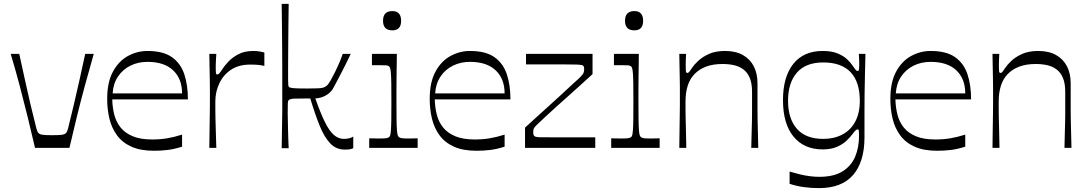

<svg xmlns="http://www.w3.org/2000/svg" viewBox="-20 -760 5604 987"><path d="M160 0Q141 -82 122 -159.5Q103 -237 82 -316.5Q61 -396 35 -483H79Q95 -410 109 -346Q123 -282 137 -222Q151 -162 167 -100Q171 -84 177.5 -76.5Q184 -69 200 -67Q216 -65 248 -65Q281 -65 297 -67Q313 -69 319.5 -76.5Q326 -84 330 -100Q345 -162 359.5 -222Q374 -282 388 -346Q402 -410 418 -483H462Q437 -396 415.5 -316.5Q394 -237 375 -159.5Q356 -82 337 0Z M772 15Q702 15 655.5 -6Q609 -27 581.5 -64.5Q554 -102 542.5 -150Q531 -198 531 -252Q531 -337 560.5 -391.5Q590 -446 637.5 -472Q685 -498 738 -498Q819 -498 864 -466Q909 -434 927.5 -378Q946 -322 946 -249H557Q558 -208 567.5 -170.5Q577 -133 600 -104.5Q623 -76 662.5 -59.5Q702 -43 762 -43Q803 -43 839 -49Q875 -55 916 -68V-6Q875 7 841 11Q807 15 772 15ZM916 -280Q916 -355 870 -398.5Q824 -442 738 -442Q690 -442 650.5 -422.5Q611 -403 586.5 -366.5Q562 -330 559 -280Z M1056 0Q1057 -68 1057.5 -109.5Q1058 -151 1058.5 -177Q1059 -203 1059 -222.5Q1059 -242 1059 -266Q1059 -289 1059 -308Q1059 -327 1058.5 -349Q1058 -371 1057.5 -402Q1057 -433 1056 -483H1092Q1091 -466 1090 -449Q1089 -432 1089 -421Q1089 -393 1090 -385Q1091 -377 1097 -377Q1102 -377 1107.5 -383Q1113 -389 1124 -406Q1133 -420 1152.5 -441.5Q1172 -463 1204 -480.5Q1236 -498 1283 -498Q1299 -498 1314 -495.5Q1329 -493 1339 -490V-421Q1327 -424 1311.5 -426Q1296 -428 1267 -428Q1207 -428 1167.5 -401.5Q1128 -375 1107.5 -331.5Q1087 -288 1087 -239Q1087 -215 1087 -197.5Q1087 -180 1087.5 -157.5Q1088 -135 1089 -98.5Q1090 -62 1092 0Z M1428 2Q1429 -55 1429.5 -91.5Q1430 -128 1430.5 -151Q1431 -174 1431 -190.5Q1431 -207 1431 -222Q1431 -237 1431 -258Q1431 -279 1431 -316Q1431 -353 1431 -402.5Q1431 -452 1430.5 -508.5Q1430 -565 1429.5 -624Q1429 -683 1428 -740H1464Q1463 -682 1462.5 -620Q1462 -558 1461.5 -501Q1461 -444 1461 -403Q1461 -362 1461 -349Q1461 -330 1462 -323Q1463 -316 1465 -313Q1471 -308 1492 -306.5Q1513 -305 1559 -305Q1597 -305 1616 -306Q1635 -307 1643 -310Q1651 -313 1658 -318Q1668 -326 1679.5 -346.5Q1691 -367 1703 -391Q1714 -414 1719 -425.5Q1724 -437 1729 -448.5Q1734 -460 1742 -483H1783Q1756 -426 1737.5 -391Q1719 -356 1708.5 -335.5Q1698 -315 1692 -305Q1686 -295 1681 -290Q1673 -281 1661 -273Q1649 -265 1634 -260Q1619 -255 1601 -254Q1627 -180 1649.5 -134Q1672 -88 1695.5 -67Q1719 -46 1748 -46Q1762 -46 1774.5 -49Q1787 -52 1796 -58V2Q1792 4 1784.5 6Q1777 8 1769 8.5Q1761 9 1752 9Q1708 9 1677.5 -23Q1647 -55 1623 -114.5Q1599 -174 1575 -254Q1516 -254 1493 -253Q1470 -252 1464 -245Q1460 -241 1459.5 -228.5Q1459 -216 1459 -176Q1459 -172 1459.5 -151Q1460 -130 1460.5 -102Q1461 -74 1462 -46Q1463 -18 1464 2Z M1878 0V-49Q1893 -49 1905 -48.5Q1917 -48 1927 -48Q1955 -48 1965 -49.5Q1975 -51 1980 -55Q1984 -58 1986 -65Q1988 -72 1989.5 -90Q1991 -108 1991.5 -143Q1992 -178 1992 -238Q1992 -296 1991.5 -331Q1991 -366 1989.5 -383.5Q1988 -401 1986 -408Q1984 -415 1980 -419Q1975 -423 1966 -424Q1957 -425 1932 -425Q1923 -425 1913.5 -425Q1904 -425 1892 -425V-483H2020Q2020 -466 2019.5 -434Q2019 -402 2018.5 -365.5Q2018 -329 2018 -297Q2018 -265 2018 -246Q2018 -184 2018.5 -147Q2019 -110 2020.5 -91Q2022 -72 2024.5 -65Q2027 -58 2031 -55Q2036 -51 2045.5 -49.5Q2055 -48 2084 -48Q2094 -48 2104.5 -48.5Q2115 -49 2127 -49V0ZM1997 -604Q1949 -604 1949 -653Q1949 -703 1997 -703Q2042 -703 2042 -653Q2042 -604 1997 -604Z M2430 15Q2360 15 2313.5 -6Q2267 -27 2239.5 -64.5Q2212 -102 2200.5 -150Q2189 -198 2189 -252Q2189 -337 2218.5 -391.5Q2248 -446 2295.5 -472Q2343 -498 2396 -498Q2477 -498 2522 -466Q2567 -434 2585.5 -378Q2604 -322 2604 -249H2215Q2216 -208 2225.5 -170.5Q2235 -133 2258 -104.5Q2281 -76 2320.5 -59.5Q2360 -43 2420 -43Q2461 -43 2497 -49Q2533 -55 2574 -68V-6Q2533 7 2499 11Q2465 15 2430 15ZM2574 -280Q2574 -355 2528 -398.5Q2482 -442 2396 -442Q2348 -442 2308.5 -422.5Q2269 -403 2244.5 -366.5Q2220 -330 2217 -280Z M2679 0V-104Q2701 -124 2731 -151.5Q2761 -179 2795 -209.5Q2829 -240 2860.5 -269Q2892 -298 2916.5 -321Q2941 -344 2954 -355Q2972 -372 2977.5 -381Q2983 -390 2983 -406Q2983 -417 2978 -422Q2973 -427 2949.5 -428Q2926 -429 2873 -429Q2844 -429 2820.5 -429Q2797 -429 2765.5 -429Q2734 -429 2684 -429V-483H3026V-379Q3005 -360 2974.5 -332Q2944 -304 2909.5 -273.5Q2875 -243 2843 -214Q2811 -185 2786 -162Q2761 -139 2750 -128Q2730 -110 2725.5 -102Q2721 -94 2721 -80Q2721 -67 2726.5 -61Q2732 -55 2756 -54.5Q2780 -54 2836 -54Q2864 -54 2891.5 -54Q2919 -54 2954.5 -54Q2990 -54 3040 -54V0Z M3122 0V-49Q3137 -49 3149 -48.5Q3161 -48 3171 -48Q3199 -48 3209 -49.5Q3219 -51 3224 -55Q3228 -58 3230 -65Q3232 -72 3233.5 -90Q3235 -108 3235.5 -143Q3236 -178 3236 -238Q3236 -296 3235.5 -331Q3235 -366 3233.5 -383.5Q3232 -401 3230 -408Q3228 -415 3224 -419Q3219 -423 3210 -424Q3201 -425 3176 -425Q3167 -425 3157.5 -425Q3148 -425 3136 -425V-483H3264Q3264 -466 3263.5 -434Q3263 -402 3262.5 -365.5Q3262 -329 3262 -297Q3262 -265 3262 -246Q3262 -184 3262.5 -147Q3263 -110 3264.5 -91Q3266 -72 3268.5 -65Q3271 -58 3275 -55Q3280 -51 3289.5 -49.5Q3299 -48 3328 -48Q3338 -48 3348.5 -48.5Q3359 -49 3371 -49V0ZM3241 -604Q3193 -604 3193 -653Q3193 -703 3241 -703Q3286 -703 3286 -653Q3286 -604 3241 -604Z M3472 0Q3473 -68 3473.5 -109.5Q3474 -151 3474.5 -177Q3475 -203 3475 -222.5Q3475 -242 3475 -266Q3475 -290 3475 -309Q3475 -328 3474.5 -349.5Q3474 -371 3473.5 -402.5Q3473 -434 3472 -483H3507Q3506 -466 3505.5 -453Q3505 -440 3505 -430Q3505 -402 3506 -393.5Q3507 -385 3513 -385Q3518 -385 3522.5 -390Q3527 -395 3538 -412Q3548 -427 3569 -447Q3590 -467 3624 -482.5Q3658 -498 3707 -498Q3762 -498 3799 -477Q3836 -456 3855 -419Q3874 -382 3874 -332Q3874 -288 3874 -256Q3874 -224 3874 -198Q3874 -172 3874.5 -145Q3875 -118 3876 -84Q3877 -50 3878 0H3842Q3843 -49 3844 -82Q3845 -115 3845.5 -139.5Q3846 -164 3846 -185Q3846 -206 3846 -230Q3846 -254 3846 -287Q3846 -332 3834 -360Q3822 -388 3801 -403.5Q3780 -419 3753 -425Q3726 -431 3694 -431Q3645 -431 3609.5 -417.5Q3574 -404 3550 -379Q3526 -354 3515 -318.5Q3504 -283 3504 -239Q3504 -215 3504 -197.5Q3504 -180 3504.5 -157.5Q3505 -135 3506 -98.5Q3507 -62 3508 0Z M4190 207Q4151 207 4113.5 202Q4076 197 4039 185V122Q4066 130 4093 136.5Q4120 143 4145 146Q4170 149 4192 149Q4266 149 4311 121Q4356 93 4376 45.5Q4396 -2 4396 -62Q4396 -81 4395 -88Q4394 -95 4389 -95Q4384 -95 4378.5 -90Q4373 -85 4361 -69Q4350 -54 4331 -36Q4312 -18 4282 -5Q4252 8 4209 8Q4113 8 4059 -58Q4005 -124 4005 -245Q4005 -365 4058 -431.5Q4111 -498 4209 -498Q4255 -498 4285.5 -485.5Q4316 -473 4335 -455Q4354 -437 4364 -421Q4375 -405 4379.5 -400Q4384 -395 4389 -395Q4394 -395 4395.5 -402.5Q4397 -410 4397 -431Q4397 -440 4396.5 -454Q4396 -468 4395 -483H4429Q4428 -435 4426.5 -381.5Q4425 -328 4424.5 -278Q4424 -228 4424 -191Q4424 -163 4424 -144.5Q4424 -126 4424 -106.5Q4424 -87 4424 -55Q4424 72 4365.5 139.5Q4307 207 4190 207ZM4212 -46Q4267 -46 4309.5 -68Q4352 -90 4376 -134Q4400 -178 4400 -242Q4400 -339 4352.5 -389Q4305 -439 4212 -439Q4122 -439 4076.5 -386.5Q4031 -334 4031 -242Q4031 -150 4076.5 -98Q4122 -46 4212 -46Z M4798 15Q4728 15 4681.5 -6Q4635 -27 4607.5 -64.5Q4580 -102 4568.5 -150Q4557 -198 4557 -252Q4557 -337 4586.5 -391.5Q4616 -446 4663.5 -472Q4711 -498 4764 -498Q4845 -498 4890 -466Q4935 -434 4953.5 -378Q4972 -322 4972 -249H4583Q4584 -208 4593.5 -170.5Q4603 -133 4626 -104.5Q4649 -76 4688.5 -59.5Q4728 -43 4788 -43Q4829 -43 4865 -49Q4901 -55 4942 -68V-6Q4901 7 4867 11Q4833 15 4798 15ZM4942 -280Q4942 -355 4896 -398.5Q4850 -442 4764 -442Q4716 -442 4676.5 -422.5Q4637 -403 4612.5 -366.5Q4588 -330 4585 -280Z M5082 0Q5083 -68 5083.5 -109.5Q5084 -151 5084.5 -177Q5085 -203 5085 -222.5Q5085 -242 5085 -266Q5085 -290 5085 -309Q5085 -328 5084.5 -349.5Q5084 -371 5083.5 -402.5Q5083 -434 5082 -483H5117Q5116 -466 5115.5 -453Q5115 -440 5115 -430Q5115 -402 5116 -393.5Q5117 -385 5123 -385Q5128 -385 5132.5 -390Q5137 -395 5148 -412Q5158 -427 5179 -447Q5200 -467 5234 -482.5Q5268 -498 5317 -498Q5372 -498 5409 -477Q5446 -456 5465 -419Q5484 -382 5484 -332Q5484 -288 5484 -256Q5484 -224 5484 -198Q5484 -172 5484.5 -145Q5485 -118 5486 -84Q5487 -50 5488 0H5452Q5453 -49 5454 -82Q5455 -115 5455.5 -139.5Q5456 -164 5456 -185Q5456 -206 5456 -230Q5456 -254 5456 -287Q5456 -332 5444 -360Q5432 -388 5411 -403.5Q5390 -419 5363 -425Q5336 -431 5304 -431Q5255 -431 5219.5 -417.5Q5184 -404 5160 -379Q5136 -354 5125 -318.5Q5114 -283 5114 -239Q5114 -215 5114 -197.5Q5114 -180 5114.5 -157.5Q5115 -135 5116 -98.5Q5117 -62 5118 0Z"/></svg>

Font: Ojuju
Style: Regular
Weight: 400
Designer: Chisaokwu Joboson, Mirko Velimirovic
Foundry: Udi Foundry
Version: Version 1.000